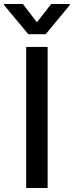

<svg xmlns="http://www.w3.org/2000/svg" viewBox="-59 -942 370 962"><path d="M179.7 0H72.3V-707H179.7ZM126 -830.1 197.3 -921.9H291V-917L169.9 -770.5H83L-39.1 -917V-921.9H55.7Z"/></svg>

Font: Pretendard Std Medium
Style: Regular
Weight: 500
Designer: Base glyphs from Inter by Rasmus Andersson; Hangeul glyphs from Noto Sans CJK(Source Han Sans) by Jang Soo-young and Kan
Foundry: Kil Hyung-jin
Version: Version 1.309